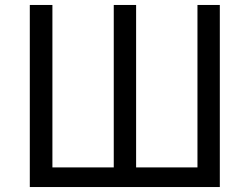

<svg xmlns="http://www.w3.org/2000/svg" viewBox="-20 -753 1006 773"><path d="M100 0H865V-733H775V-79H528V-733H438V-79H191V-733H100Z"/></svg>

Font: Squished Noto Sans CJK JP Regular
Style: Regular
Weight: 400
Designer: Ryoko NISHIZUKA (kana & ideographs); Paul D. Hunt (Latin, Greek & Cyrillic); Wenlong ZHANG (bopomofo); Sandoll Communica
Foundry: Adobe Systems Incorporated
Version: Version 1.004;PS 1.004;hotconv 1.0.82;makeotf.lib2.5.63406